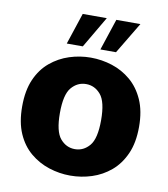

<svg xmlns="http://www.w3.org/2000/svg" viewBox="-82 -791 765 872"><g transform="rotate(10 300.0 -354.5)"><path d="M300 12Q250 12 202 -3.5Q154 -19 115 -51.5Q76 -84 53.5 -135.5Q31 -187 31 -260Q31 -333 53.5 -384.5Q76 -436 115 -468.5Q154 -501 202 -516.5Q250 -532 300 -532Q351 -532 399 -516.5Q447 -501 485.5 -468.5Q524 -436 547 -384.5Q570 -333 570 -260Q570 -187 547 -135.5Q524 -84 485.5 -51.5Q447 -19 399 -3.5Q351 12 300 12ZM300 -110Q340 -110 367.5 -142.5Q395 -175 395 -260Q395 -345 367.5 -377.5Q340 -410 300 -410Q260 -410 232.5 -377.5Q205 -345 205 -260Q205 -175 232.5 -142.5Q260 -110 300 -110ZM181 -576 229 -721H340L255 -576ZM336 -576 384 -721H495L408 -576Z"/></g></svg>

Font: Murecho
Style: Bold
Weight: 700
Designer: Neil Summerour
Foundry: Positype
Version: Version 1.010; ttfautohint (v1.8.3)